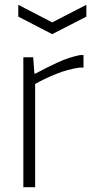

<svg xmlns="http://www.w3.org/2000/svg" viewBox="-20 -778 380 798"><path d="M56 -758 197 -685 339 -758V-709L197 -636L56 -709ZM77 -540H118L123 -472H127Q177 -499 222 -519.5Q267 -540 312 -549H327V-497H310Q262 -490 215.5 -471.5Q169 -453 126 -429V0H77Z"/></svg>

Font: Encode Sans Narrow
Style: ExtraLight
Weight: 200
Designer: Pablo Impallari, Andres Torresi
Foundry: Pablo Impallari, Andres Torresi
Version: Version 1.000; ttfautohint (v1.00) -l 8 -r 50 -G 200 -x 14 -